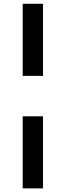

<svg xmlns="http://www.w3.org/2000/svg" viewBox="-20 -788 356 1040"><path d="M213 -377H103V-767.5H213ZM103 232.5V-158H213V232.5Z"/></svg>

Font: Newsreader Caption SemiBold
Style: Regular
Weight: 600
Designer: Hugues Gentile
Foundry: Production Type
Version: Version 1.001